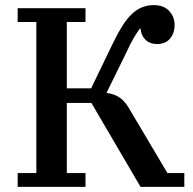

<svg xmlns="http://www.w3.org/2000/svg" viewBox="-20 -730 753 750"><path d="M49 -54H122V-644H49V-698H314V-644H241V-385H336L421 -561Q442 -604 460.5 -632.5Q479 -661 498 -678Q517 -695 537.5 -702.5Q558 -710 581 -710Q620 -710 641 -687Q662 -664 662 -633Q662 -600 644 -579Q626 -558 594 -558Q565 -558 548 -575Q531 -592 529 -618H526Q515 -603 501.5 -580Q488 -557 477 -532L396 -367Q428 -363 449.5 -347.5Q471 -332 491 -295L634 -54H700V0H529L337 -328H241V-54H314V0H49Z"/></svg>

Font: IBM Plex Serif Medium
Style: Regular
Weight: 500
Designer: Mike Abbink, Paul van der Laan, Pieter van Rosmalen
Foundry: Bold Monday
Version: Version 2.5